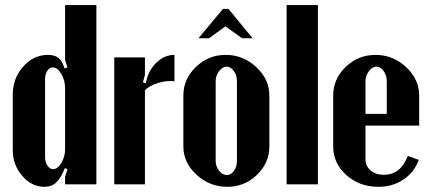

<svg xmlns="http://www.w3.org/2000/svg" viewBox="-20 -719 1675 749"><path d="M233.9 -29.8 243.2 -59.1 232.9 -63Q217.8 -24.4 199.5 -7.3Q181.2 9.8 153.8 9.8Q103.5 9.8 66.7 -33Q29.8 -75.7 29.8 -133.8V-350.1Q29.8 -413.1 70.3 -459Q110.8 -504.9 167 -504.9Q193.4 -504.9 208 -492.9Q222.7 -481 231.9 -452.1L243.2 -456.1L233.9 -484.9V-699.2H356V0H233.9ZM233.9 -375Q233.9 -405.8 219 -430.9Q204.1 -456.1 186 -456.1Q173.3 -456.1 164.6 -442.9Q155.8 -429.7 155.8 -410.2V-106.9Q155.8 -86.9 165 -73Q174.3 -59.1 187 -59.1Q205.1 -59.1 219.5 -83.5Q233.9 -107.9 233.9 -137.2Z M425.8 -495.1H545.4V-426.8L537.6 -397.9L548.8 -394Q557.1 -441.9 588.9 -473.4Q620.6 -504.9 660.6 -504.9V-401.9Q631.3 -405.8 597.4 -395.5Q563.5 -385.3 545.4 -367.2V0H425.8Z M754.4 -569.8 849.6 -684.1H871.6L965.3 -569.8H924.3L859.4 -616.2L795.4 -569.8ZM860.4 -504.9Q928.7 -504.9 979.7 -457.3Q1030.8 -409.7 1030.8 -346.2V-147.9Q1030.8 -83.5 982.4 -36.9Q934.1 9.8 866.7 9.8Q797.9 9.8 746.6 -37.4Q695.3 -84.5 695.3 -147.9V-346.2Q695.3 -410.6 744.1 -457.8Q793 -504.9 860.4 -504.9ZM863.8 -459Q848.1 -459 834.7 -441.4Q821.3 -423.8 821.3 -402.8V-90.8Q821.3 -69.8 834.7 -53Q848.1 -36.1 864.7 -36.1Q880.9 -36.1 892.6 -52.5Q904.3 -68.8 904.3 -90.8V-402.8Q904.3 -424.8 892.1 -441.9Q879.9 -459 863.8 -459Z M1098.1 0V-699.2H1220.2V0Z M1279.8 -346.2Q1279.8 -411.1 1328.6 -458Q1377.4 -504.9 1444.8 -504.9Q1513.2 -504.9 1564.2 -457.3Q1615.2 -409.7 1615.2 -346.2V-229H1405.8V-96.2Q1405.8 -70.8 1426 -54Q1446.3 -37.1 1477.1 -37.1Q1543 -37.1 1570.8 -110.8L1613.8 -95.2Q1595.2 -45.9 1553.2 -18.1Q1511.2 9.8 1456.1 9.8Q1382.3 9.8 1331.1 -36.1Q1279.8 -82 1279.8 -147.9ZM1405.8 -274.9H1488.8V-402.8Q1488.8 -424.8 1476.6 -441.9Q1464.4 -459 1448.2 -459Q1432.6 -459 1419.2 -441.4Q1405.8 -423.8 1405.8 -402.8Z"/></svg>

Font: Moniqa Black Paragraph
Style: Regular
Weight: 900
Designer: Rajesh Rajput
Foundry: Rajesh Rajput
Version: Version 1.000